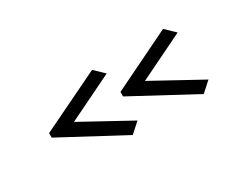

<svg xmlns="http://www.w3.org/2000/svg" viewBox="-45 -655 1090 848"><g transform="rotate(-30 500.0 -230.5)"><path d="M450 -61 500 -106 254 -241 486 -354 438 -400 134 -253V-230ZM812 -61 862 -106 616 -241 848 -354 800 -400 498 -253V-230Z"/></g></svg>

Font: Inconsolata UltraExpanded
Style: Regular
Weight: 400
Width: 9
Monospace: yes
Designer: Raph Levien, Cyreal, Brenton Simpson
Foundry: Raph Levien, Cyreal, Google
Version: Version 3.100